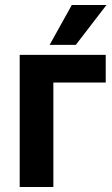

<svg xmlns="http://www.w3.org/2000/svg" viewBox="-20 -750 450 770"><path d="M59 -530H404V-419H194V0H59ZM268 -730H407L284 -570H179Z"/></svg>

Font: 
Style: 㨦
Weight: 700
Designer: A.Korolkova, Vitaly Kuzmin
Foundry: ParaType Ltd
Version: Version 2.000